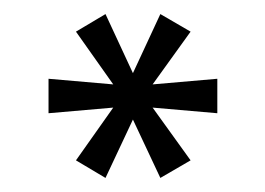

<svg xmlns="http://www.w3.org/2000/svg" viewBox="-20 -764 377 273"><path d="M88 -536 130 -511 169 -594 208 -511 251 -536 197 -611 289 -603V-652L197 -644L251 -719L208 -744L169 -660L130 -744L88 -719L141 -644L49 -652V-603L141 -611Z"/></svg>

Font: Oakes
Style: Regular
Weight: 400
Designer: Samuel Oakes
Foundry: Samuel Oakes
Version: Version 1.003;PS 001.003;hotconv 1.0.88;makeotf.lib2.5.64775